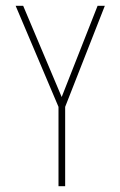

<svg xmlns="http://www.w3.org/2000/svg" viewBox="-20 -643 415 663"><path d="M182 0V-274L34 -623H60L193 -308L317 -623H342L205 -274V0Z"/></svg>

Font: Inconsolata Condensed ExtraLight
Style: Regular
Weight: 200
Width: 3
Monospace: yes
Designer: Raph Levien, Cyreal, Brenton Simpson
Foundry: Raph Levien, Cyreal, Google
Version: Version 3.100; ttfautohint (v1.8.4.7-5d5b)